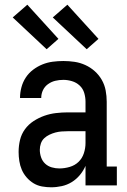

<svg xmlns="http://www.w3.org/2000/svg" viewBox="-20 -787 540 815"><path d="M197 8Q178 8 158.5 4.5Q139 1 122.5 -9Q106 -19 93 -34Q80 -49 72.5 -66.5Q65 -84 62 -103.5Q59 -123 59 -142Q59 -168 65 -193Q71 -218 86 -238.5Q101 -259 122.5 -273Q144 -287 168 -295.5Q192 -304 217.5 -307Q243 -310 268 -310H343V-355Q343 -374 337.5 -392.5Q332 -411 318 -424Q304 -437 285.5 -442.5Q267 -448 249 -448Q231 -448 214.5 -444Q198 -440 184 -430Q170 -420 162.5 -404.5Q155 -389 155 -371H65V-372Q65 -394 71 -416.5Q77 -439 89.5 -458Q102 -477 120.5 -491Q139 -505 160 -513.5Q181 -522 203.5 -525Q226 -528 249 -528Q273 -528 296.5 -524.5Q320 -521 342 -511Q364 -501 382 -485Q400 -469 412 -448Q424 -427 428.5 -403Q433 -379 433 -355V-80H476V0H343V-83Q334 -62 319 -44Q304 -26 284.5 -14Q265 -2 242.5 3Q220 8 197 8ZM232 -72Q254 -72 276 -78.5Q298 -85 313.5 -100Q329 -115 336 -136.5Q343 -158 343 -180V-230H268Q255 -230 241.5 -229Q228 -228 215 -224.5Q202 -221 189.5 -215Q177 -209 167.5 -200Q158 -191 153.5 -178Q149 -165 149 -151Q149 -135 154.5 -119Q160 -103 172 -92Q184 -81 200 -76.5Q216 -72 232 -72ZM348 -578 204 -713 266 -767 398 -622ZM178 -578 34 -713 96 -767 228 -622Z"/></svg>

Font: Iosevka Curly Slab Medium
Style: Regular
Weight: 500
Monospace: yes
Designer: Belleve Invis
Foundry: Belleve Invis
Version: Version 22.1.2; ttfautohint (v1.8.4)